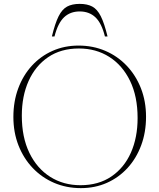

<svg xmlns="http://www.w3.org/2000/svg" viewBox="-20 -960 822 990"><path d="M385 -725Q459.5 -725 523 -697.8Q586.5 -670.5 633.5 -621Q680.5 -571.5 706.8 -504.5Q733 -437.5 733 -358Q733 -278 708 -210.8Q683 -143.5 637.8 -94Q592.5 -44.5 531.2 -17.2Q470 10 397 10Q322.5 10 259 -17.2Q195.5 -44.5 148.5 -94Q101.5 -143.5 75.2 -210.5Q49 -277.5 49 -357Q49 -437 74 -504.2Q99 -571.5 144.2 -621Q189.5 -670.5 251 -697.8Q312.5 -725 385 -725ZM395 -5Q488 -5 554 -49.8Q620 -94.5 654.8 -172.5Q689.5 -250.5 689.5 -351.5Q689.5 -463 650.5 -543.2Q611.5 -623.5 543.2 -666.8Q475 -710 387 -710Q294 -710 228.2 -665.2Q162.5 -620.5 127.5 -542.5Q92.5 -464.5 92.5 -363.5Q92.5 -252 131.5 -171.8Q170.5 -91.5 238.8 -48.2Q307 -5 395 -5ZM391 -901Q342 -901 310.2 -870.8Q278.5 -840.5 261 -772H247.5Q264 -840 282.2 -876.2Q300.5 -912.5 326.2 -926.2Q352 -940 391 -940Q430 -940 455.8 -926.2Q481.5 -912.5 499.8 -876.2Q518 -840 534.5 -772H521Q504 -840.5 472 -870.8Q440 -901 391 -901Z"/></svg>

Font: Newsreader 72pt ExtraLight
Style: Regular
Weight: 275
Designer: Hugues Gentile
Foundry: Production Type
Version: Version 1.003; ttfautohint (v1.8.3)